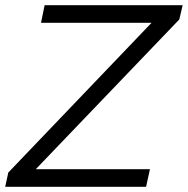

<svg xmlns="http://www.w3.org/2000/svg" viewBox="-50 -720 724 740"><path d="M-30 0 -18 -55 534 -632H108L122 -700H654L641 -645L88 -68H528L513 0Z"/></svg>

Font: Red Hat Display
Style: Italic
Weight: 400
Italic angle: -12°
Designer: Pentagram / MCKL
Foundry: Pentagram / MCKL
Version: Version 1.003; Red Hat Display Italic